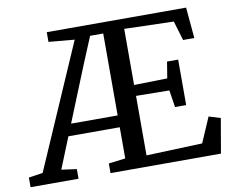

<svg xmlns="http://www.w3.org/2000/svg" viewBox="-114 -847 1159 952"><g transform="rotate(-10 465.5 -371.5)"><path d="M452.5 -59V-216H194L130.5 -59L207 -48.5V0H-34.5V-48.5L36.5 -59L308 -682.5L178 -694V-743H879.5L893.5 -587.5H837L807.5 -685.5L559 -692.5V-410L726.5 -413.5L740 -496H796V-267H740L726.5 -353L559 -355V-55.5L841 -66L895.5 -192L954 -174L924 0H368V-48.5ZM452.5 -275.5V-688H386.5L332 -557L218 -275.5Z"/></g></svg>

Font: Merriweather
Style: Regular
Weight: 400
Designer: Eben Sorkin
Foundry: Eben Sorkin
Version: Version 2.100; ttfautohint (v1.7.19-72a1) -l 8 -r 50 -G 200 